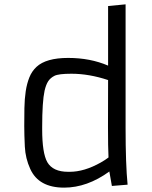

<svg xmlns="http://www.w3.org/2000/svg" viewBox="-20 -859 706 889"><path d="M486.3 -64.9Q383.3 9.8 276.9 9.8Q159.2 9.8 120.1 -76.7Q97.7 -125.5 95 -179.9Q92.3 -234.4 92.3 -275.6Q92.3 -316.9 93 -358.9Q93.8 -400.9 99.1 -436.5Q104.5 -472.2 116 -500.7Q127.4 -529.3 148.9 -549.3Q193.4 -590.8 295.7 -590.8Q397.9 -590.8 480.5 -555.2V-831.1L561.5 -838.9V-267.1Q561.5 -98.6 570.8 -3.9L498 2ZM480.5 -488.3Q392.6 -517.6 310.5 -517.6Q251 -517.6 231.9 -507.8Q212.9 -498 202.9 -482.4Q192.9 -466.8 186.5 -439.5Q175.3 -388.2 175.3 -270.5V-259.8Q175.3 -149.9 199.2 -107.9Q225.1 -63.5 295.4 -63.5H302.7Q370.1 -63.5 446.3 -106.4Q467.3 -118.2 482.4 -129.9V-130.9Q480 -176.3 480 -271Z"/></svg>

Font: Armata
Style: Regular
Weight: 400
Designer: Viktoriya Grabowska
Foundry: Viktoriya Grabowska
Version: Version 1.002